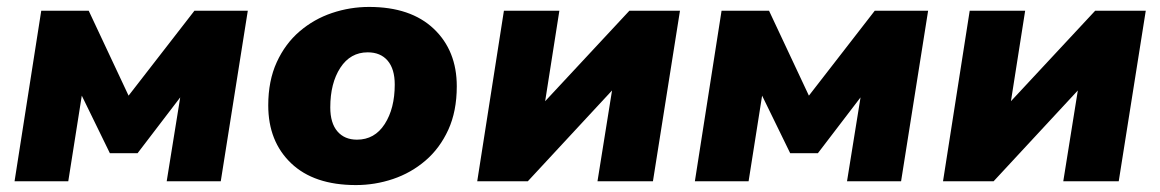

<svg xmlns="http://www.w3.org/2000/svg" viewBox="-20 -523 3347 554"><path d="M22 0 99 -492H236L351 -247L541 -492H695L617 0H461L500 -242L377 -81H297L216 -247L177 0Z M1007 11Q886 11 820 -52Q754 -115 754 -219Q754 -290 778.5 -343.5Q803 -397 844.5 -432.5Q886 -468 938 -485.5Q990 -503 1045 -503Q1165 -503 1231.5 -440Q1298 -377 1298 -274Q1298 -202 1273.5 -148.5Q1249 -95 1207.5 -59.5Q1166 -24 1114 -6.5Q1062 11 1007 11ZM1010 -120Q1061 -120 1090 -165Q1119 -210 1119 -279Q1119 -324 1098.5 -348Q1078 -372 1041 -372Q991 -372 962 -327.5Q933 -283 933 -213Q933 -168 953.5 -144Q974 -120 1010 -120Z M1357 0 1434 -492H1594L1553 -231L1796 -492H1942L1864 0H1704L1746 -262L1503 0Z M1985 0 2062 -492H2199L2314 -247L2504 -492H2658L2580 0H2424L2463 -242L2340 -81H2260L2179 -247L2140 0Z M2701 0 2778 -492H2938L2897 -231L3140 -492H3286L3208 0H3048L3090 -262L2847 0Z"/></svg>

Font: Nunito Sans Black
Style: Italic
Weight: 900
Italic angle: -9°
Designer: Vernon Adams
Foundry: Vernon Adams
Version: Version 3.006; ttfautohint (v1.8.3)